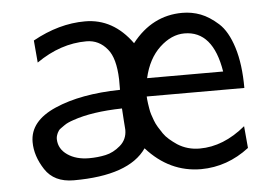

<svg xmlns="http://www.w3.org/2000/svg" viewBox="-41 -513 804 576"><g transform="rotate(-5 361.0 -225.0)"><path d="M45.9 -113.8Q45.9 -176.8 124 -210.9Q202.1 -245.1 320.8 -247.1V-278.8Q318.8 -342.8 295.9 -370.1Q271 -400.9 232.9 -400.9Q154.8 -400.9 82 -350.1L76.2 -417Q155.3 -460.9 233.9 -460.9Q318.8 -460.9 375 -382.8Q436 -460.9 526.9 -460.9Q555.7 -460.9 581.8 -450.9Q607.9 -440.9 634.5 -417Q661.1 -393.1 677 -342.5Q692.9 -292 692.9 -220.2H398.9Q398.9 -219.2 399.4 -211.7Q399.9 -204.1 400.9 -199Q401.9 -193.8 403.3 -183.8Q404.8 -173.8 407.5 -165.5Q410.2 -157.2 414.1 -146.7Q418 -136.2 424.1 -126.2Q430.2 -116.2 437 -106.2Q443.8 -96.2 454.3 -87.2Q464.8 -78.1 477.1 -69.8Q506.8 -50.8 543.9 -50.8Q615.7 -50.8 682.1 -106L688 -40Q622.1 10.7 543 11.2Q447.8 11.2 378.9 -65.9Q325.7 11.2 159.2 11.2Q100.1 11.2 73 -30.3Q45.9 -71.8 45.9 -113.8ZM119.1 -115.2Q120.1 -86.4 146 -68.6Q171.9 -50.8 210.9 -50.8Q236.8 -50.8 260.5 -55.9Q284.2 -61 305.2 -79.1Q326.2 -97.2 326.2 -126Q326.2 -128.9 325.7 -133.5Q325.2 -138.2 324.2 -153.6Q323.2 -168.9 321.8 -190.9Q231 -189 173.8 -168.9Q165 -166 157.5 -162.6Q149.9 -159.2 144.5 -155Q139.2 -150.9 134.5 -147.9Q129.9 -145 127.4 -141.1Q125 -137.2 123.5 -134.5Q122.1 -131.8 121.1 -128.4Q120.1 -125 119.6 -123Q119.1 -121.1 119.1 -118.2ZM404.8 -274.9H633.8Q613.8 -398.9 527.8 -398.9Q488.8 -398.9 453.4 -366Q418 -333 404.8 -274.9Z"/></g></svg>

Font: CMU Sans Serif
Style: Medium
Weight: 500
Version: Version 0.7.0